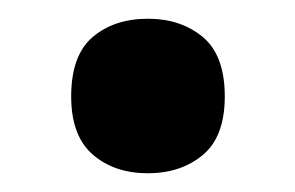

<svg xmlns="http://www.w3.org/2000/svg" viewBox="-20 -173 315 205"><path d="M56 -70Q56 -114 79 -133.5Q102 -153 138 -153Q173 -153 196.5 -133.5Q220 -114 220 -70Q220 -27 196.5 -7.5Q173 12 138 12Q102 12 79 -8Q56 -28 56 -70Z"/></svg>

Font: Noto Sans Gujarati UI SemiCondensed
Style: Bold
Weight: 700
Width: 4
Designer: Jelle Bosma - Monotype Design Team, Universal Thirst
Foundry: Monotype Imaging Inc.
Version: Version 2.106; ttfautohint (v1.8.4.7-5d5b)